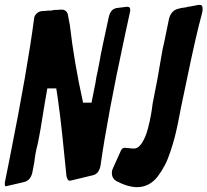

<svg xmlns="http://www.w3.org/2000/svg" viewBox="-66 -774 859 795"><path d="M414 -25H415Q397 -36 397 -59Q397 -68 402 -78L434 -149Q439 -162 450 -162H452Q455 -162 473 -160Q477 -159 489 -159Q507 -159 522 -182.5Q537 -206 546 -240Q555 -274 559.5 -300.5Q564 -327 566 -345Q587 -447 603 -546Q608 -577 613 -595L634 -697Q644 -734 678 -739Q680 -740 682.5 -740.5Q685 -741 688 -741.5Q691 -742 693 -742L706 -744Q714 -747 721 -747L747 -752Q754 -754 762 -754Q773 -754 773 -738Q773 -728 771 -721L757 -667Q732 -566 683 -327Q676 -290 671 -265Q664 -231 657.5 -206Q651 -181 640 -147.5Q629 -114 616.5 -90Q604 -66 587.5 -44Q571 -22 549 -10.5Q527 1 502 1Q464 1 414 -25ZM33 -20 -36 -4Q-38 -3 -43 -3Q-46 -3 -46 -11V-18L-25 -123Q48 -489 75 -696Q76 -709 85 -717.5Q94 -726 106 -728L124 -729H123Q125 -729 128.5 -729.5Q132 -730 133 -730H145Q146 -730 159 -733H168Q177 -733 181 -734H192Q201 -734 208 -727Q215 -720 216 -708L223 -671V-672Q241 -515 278 -349H313Q315 -359 318.5 -376.5Q322 -394 324.5 -407Q327 -420 329 -429Q333 -458 339 -482L349 -534Q350 -543 354.5 -563Q359 -583 361 -595L385 -706Q393 -738 419 -741Q426 -742 439.5 -743.5Q453 -745 460 -746Q473 -746 473 -736V-728L449 -617Q379 -292 350 -87Q343 -53 317 -48L230 -27Q229 -26 223 -26Q212 -26 209 -47L197 -165Q195 -190 191 -223L183 -293Q172 -380 167 -408H130Q129 -402 120 -351Q100 -222 89 -173Q81 -145 76 -102L68 -60Q61 -27 33 -20Z"/></svg>

Font: Bangerz Fix
Style: Regular
Weight: 400
Designer: vernon adams
Foundry: Vernon Adams
Version: Version 2.10;December 28, 2023;FontCreator 13.0.0.2683 64-bi